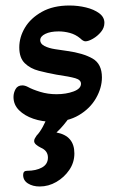

<svg xmlns="http://www.w3.org/2000/svg" viewBox="-20 -429 438 697"><path d="M170 13Q133 13 101 2Q69 -9 49 -29Q29 -49 29 -77Q29 -92 36.5 -105.5Q44 -119 61 -119Q70 -119 80 -114Q98 -104 126 -95.5Q154 -87 185 -87Q220 -87 247 -97Q274 -107 274 -125Q274 -139 253.5 -145Q233 -151 185 -158Q152 -164 121 -172Q90 -180 70 -199.5Q50 -219 50 -257Q50 -294 70.5 -328.5Q91 -363 132 -386Q173 -409 232 -409Q263 -409 292 -402Q321 -395 340 -381Q359 -367 359 -346Q359 -328 346.5 -313Q334 -298 317.5 -288.5Q301 -279 290 -279Q282 -279 271 -290Q254 -304 233.5 -309.5Q213 -315 193 -315Q163 -315 144.5 -306Q126 -297 126 -283Q126 -270 141.5 -262Q157 -254 180 -250.5Q203 -247 224 -244Q282 -236 316 -216.5Q350 -197 350 -148Q350 -110 328.5 -72.5Q307 -35 266.5 -11Q226 13 170 13ZM124 248Q99 248 81.5 237Q64 226 64 206Q64 191 78 191Q111 191 132.5 179Q154 167 154 143Q154 118 128 107Q118 102 111 96Q104 90 104 83Q104 78 106.5 73.5Q109 69 113 63Q124 52 135 32Q146 12 151 -4H233Q223 10 211 24.5Q199 39 185 52Q250 64 250 128Q250 161 231.5 188Q213 215 184.5 231.5Q156 248 124 248Z"/></svg>

Font: Akaya Kanadaka
Style: Regular
Weight: 400
Designer: Vaishnavi Murthy Yerkadithaya, Juan Luis Blanco Aristondo
Version: Version 1.002; ttfautohint (v1.8.3)